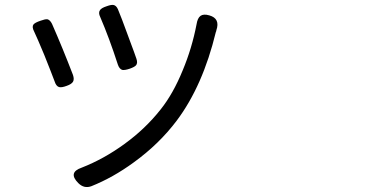

<svg xmlns="http://www.w3.org/2000/svg" viewBox="-20 -739 1540 777"><path d="M296.9 2Q253.9 -41 310.5 -60.5Q400.4 -95.7 483.4 -156.2Q568.4 -217.8 629.9 -295.9Q680.7 -359.4 719.7 -455.1Q756.8 -543.9 775.4 -640.6Q779.3 -666 791.5 -674.8Q803.7 -683.6 827.1 -676.8Q872.1 -664.1 855.5 -616.2Q855.5 -615.2 855 -612.8Q854.5 -610.4 853.5 -609.4Q800.8 -391.6 695.3 -251Q624 -156.2 521.5 -82Q437.5 -20.5 349.6 14.6Q320.3 25.4 296.9 2ZM218.8 -386.7Q207 -390.6 201.2 -409.2Q190.4 -438.5 159.2 -516.6Q129.9 -586.9 118.2 -611.3Q108.4 -629.9 115.2 -639.6Q121.1 -647.5 144.5 -655.3Q163.1 -662.1 171.9 -661.1Q182.6 -658.2 190.4 -642.6Q233.4 -544.9 275.4 -435.5Q281.2 -418 275.4 -408.2Q269.5 -398.4 250 -391.6Q229.5 -383.8 218.8 -386.7ZM474.6 -456.1Q462.9 -460 457 -477.5Q421.9 -585.9 385.7 -669.9Q377 -687.5 384.8 -698.2Q390.6 -707 412.1 -713.9Q430.7 -720.7 439.5 -718.8Q450.2 -716.8 457 -702.1Q471.7 -667 495.1 -602.5Q499 -592.8 505.9 -573.2Q525.4 -521.5 532.2 -501Q538.1 -483.4 530.3 -474.6Q524.4 -467.8 504.9 -460.9Q484.4 -454.1 474.6 -456.1Z"/></svg>

Font: Bpmf GenSen Rounded R
Style: R
Weight: 400
Foundry: But Ko
Version: Version 1.320